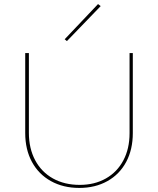

<svg xmlns="http://www.w3.org/2000/svg" viewBox="-20 -919 777 944"><path d="M298 -726 462 -899 475 -889 309 -717ZM104 -265V-658H122V-266Q122 -189 153 -131Q184 -73 240.5 -41.5Q297 -10 372 -10Q445 -10 500.5 -41.5Q556 -73 586.5 -130.5Q617 -188 617 -264V-658H633V-265Q633 -184 600.5 -123Q568 -62 508 -28.5Q448 5 370 5Q291 5 230.5 -28.5Q170 -62 137 -123Q104 -184 104 -265Z"/></svg>

Font: Ysabeau Infant Thin
Style: Regular
Weight: 200
Designer: Christian Thalmann (Catharsis Fonts)
Version: Version 0.003